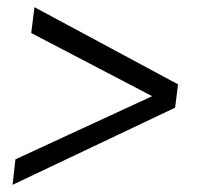

<svg xmlns="http://www.w3.org/2000/svg" viewBox="-20 -538 550 535"><path d="M468 -238 15 -23 23 -94 404 -270 67 -446 76 -518 476 -303Z"/></svg>

Font: Kulim Park Light
Style: Italic
Weight: 300
Italic angle: -8°
Designer: Noponies / Dale Sattler
Foundry: Noponies
Version: Version 1.000; ttfautohint (v1.8.3)